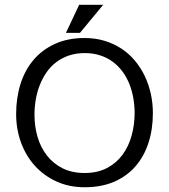

<svg xmlns="http://www.w3.org/2000/svg" viewBox="-20 -768 701 796"><path d="M308.1 -748H407.7L311.5 -631.8H253.4ZM613.8 -298.8Q613.8 -232.4 595.7 -176.3Q577.6 -120.1 542 -78.9Q506.3 -37.6 453.4 -14.6Q400.4 8.3 330.6 8.3Q266.1 8.3 213.6 -15.9Q161.1 -40 124 -81.3Q86.9 -122.6 66.9 -177.7Q46.9 -232.9 46.9 -295.4Q46.9 -361.8 64.9 -419.4Q83 -477.1 118.7 -519.3Q154.3 -561.5 207.5 -585.9Q260.7 -610.4 330.6 -610.4Q375 -610.4 413.1 -598.9Q451.2 -587.4 482.7 -566.9Q514.2 -546.4 538.6 -517.3Q563 -488.3 579.6 -453.9Q596.2 -419.4 605 -380.1Q613.8 -340.8 613.8 -298.8ZM538.1 -298.8Q538.1 -330.6 532.7 -361.6Q527.3 -392.6 516.1 -420.4Q504.9 -448.2 487.8 -471.4Q470.7 -494.6 447.8 -511.7Q424.8 -528.8 395.5 -538.3Q366.2 -547.9 330.6 -547.9Q294.9 -547.9 265.6 -537.8Q236.3 -527.8 212.9 -510Q189.5 -492.2 172.9 -468Q156.2 -443.8 145 -415.5Q133.8 -387.2 128.4 -355.7Q123 -324.2 123 -292Q123 -244.1 135.7 -200.4Q148.4 -156.7 174.6 -123.3Q200.7 -89.8 239.5 -70.3Q278.3 -50.8 330.6 -50.8Q384.3 -50.8 423.3 -71.3Q462.4 -91.8 487.8 -126.2Q513.2 -160.6 525.6 -205.6Q538.1 -250.5 538.1 -298.8Z"/></svg>

Font: AKL 022
Style: Regular
Weight: 400
Designer: AKL
Foundry: AKL
Version: Version 2.053;August 19, 2024;FontCreator 13.0.0.2675 64-bit